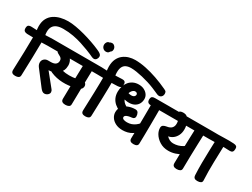

<svg xmlns="http://www.w3.org/2000/svg" viewBox="-149 -2049 3886 2958"><g transform="rotate(30 1794.5 -570.5)"><path d="M1182.7 -1004.8Q1149.6 -1004.8 1126.8 -1028.1Q1104.1 -1051.4 1104.1 -1086.6Q1104.1 -1110.8 1119.4 -1132.7Q1134.7 -1154.7 1164 -1156.4Q1169 -1162.2 1178.3 -1165.4Q1187.7 -1168.6 1204.1 -1168.6Q1228.1 -1168.6 1249.1 -1146.3Q1270 -1124.1 1270 -1094.3Q1270 -1073.7 1262.4 -1061.1Q1254.9 -1048.4 1240 -1039.3Q1234.4 -1027 1221.4 -1015.9Q1208.4 -1004.8 1182.7 -1004.8ZM169.8 -668.9Q141.6 -668.9 123.7 -687.6Q105.8 -706.2 100.4 -732.9Q95.2 -758.9 92.5 -782.6Q89.8 -806.2 89.8 -829.8Q89.8 -910.4 119.6 -966.2Q149.4 -1022 200.5 -1056.1Q251.6 -1090.1 316.1 -1105.9Q380.6 -1121.8 449.9 -1121.8Q510.2 -1121.8 587.7 -1108.4Q665.2 -1095 747.6 -1072.6Q830 -1050.1 907.6 -1023Q985.1 -995.9 1045.1 -969.4Q1087.1 -951.9 1105.9 -938.1Q1124.8 -924.2 1130.1 -912.3Q1135.4 -900.3 1135.4 -887.7Q1135.4 -860.8 1118.4 -838.8Q1101.4 -816.9 1075.6 -816.9Q1059.6 -816.9 1037.9 -826.2Q1016.2 -835.4 985.1 -850.4Q953.9 -865.3 908.6 -881.2Q849.2 -904.2 777.3 -927.4Q705.3 -950.6 621.4 -966.3Q537.6 -982 441.2 -982Q376.8 -982 332.1 -964.6Q287.4 -947.1 264.4 -910.5Q241.4 -873.9 241.4 -815.8Q241.4 -802.1 242.8 -788.3Q244.1 -774.6 246.8 -759.2Q247.8 -756.7 247.8 -753.4Q247.8 -750.1 247.8 -747.3Q247.8 -715.1 225.2 -692Q202.6 -668.9 169.8 -668.9ZM156.8 16.8Q122.2 16.8 103.1 2.3Q83.9 -12.1 84.9 -48.7Q91.1 -214.6 95.9 -375.7Q100.7 -536.9 101.4 -702.6Q101.4 -730.4 122.3 -744.5Q143.1 -758.6 176.1 -758.6Q217.6 -758.6 235.8 -743.6Q254.1 -728.7 254.1 -697.2Q253.3 -531.6 248.2 -369.1Q243.1 -206.7 238.1 -40.2Q237.3 -9.6 215.7 3.6Q194.1 16.8 156.8 16.8ZM-3.4 -635.9Q-35.4 -636.9 -54.2 -651.6Q-73 -666.3 -72 -704.7Q-70.2 -744 -50.2 -755.4Q-30.1 -766.8 0.9 -764.8Q183 -754.1 365.1 -764.8Q396.1 -766.8 413.6 -752.8Q431.1 -738.9 429.3 -700.3Q428.3 -660.4 410.1 -649.1Q391.8 -637.7 360.8 -635.9Q270.2 -631.3 179.1 -632.8Q87.9 -634.3 -3.4 -635.9Z M939.1 -267.3Q889.2 -262.2 836.2 -264.3Q783.1 -266.4 730.9 -277.6Q678.7 -288.8 629.2 -310.1Q615 -315.4 607 -327.2Q599 -339 597.2 -353.4Q594.7 -372.2 603.2 -391.9Q611.7 -411.6 627.7 -426.2Q643.7 -440.8 663.2 -442.6Q675.7 -445.3 689.1 -439.6Q747.8 -415.8 811.2 -409.2Q874.7 -402.6 937.6 -408.7Q982.3 -413 1018.8 -420.7Q1055.2 -428.4 1090.4 -440.9Q1117.3 -451 1139.9 -432.7Q1162.4 -414.4 1165.8 -384.6Q1168.3 -362.2 1155.5 -339.9Q1142.7 -317.6 1114.4 -306.1Q1076.2 -291.7 1033.7 -282.1Q991.2 -272.4 939.1 -267.3ZM1047.8 16.6Q1013.2 16.6 992.4 2.1Q971.6 -12.3 972.3 -48.9Q974.1 -214.1 978.4 -375.5Q982.8 -536.9 987.1 -702.1Q987.9 -730 1010 -743.9Q1032.1 -757.9 1065.1 -757.9Q1147.4 -757.9 1146.4 -696.8Q1143.1 -531.6 1138.8 -368.8Q1134.4 -206 1132.7 -40Q1132.7 -9.8 1108.8 3.4Q1084.9 16.6 1047.8 16.6ZM346.4 -635.9Q312.9 -635.9 298.4 -654.6Q284 -673.2 285 -705.4Q286.8 -737.9 302.4 -751.3Q318 -764.8 350.8 -764.8H1254.1Q1320.9 -764.8 1318.3 -701.1Q1315.8 -635.9 1249.8 -635.9ZM682.7 28.6Q660.6 28.6 642.2 14.2Q623.8 -0.1 606.2 -23.2L410.3 -279.1Q395.7 -298.3 389.4 -317.1Q383.2 -335.9 383.2 -352.9Q383.2 -390.9 410.2 -416.8Q437.2 -442.8 480.1 -442.8Q485.1 -442.8 500.3 -442.8Q515.4 -442.8 525.4 -442.8Q552.2 -442.8 573.2 -447.8Q594.2 -452.8 609.1 -463.3Q623.9 -473.8 631.9 -490.1Q639.9 -506.3 639.9 -529.7Q639.9 -549.8 631.6 -563.2Q623.2 -576.7 609.6 -586.1Q596 -595.6 580.8 -602.8Q559.7 -612.8 545.4 -625.1Q531.2 -637.4 531.2 -660.9Q531.2 -703.3 546.9 -721.4Q562.6 -739.6 590.2 -739.3Q622 -739.3 656.3 -723.4Q690.7 -707.4 720.7 -678.4Q750.8 -649.4 769.6 -611.5Q788.4 -573.6 788.4 -529.3Q788.4 -481.7 770.9 -442.4Q753.4 -403.2 722.9 -375.5Q692.3 -347.8 652.9 -332.4Q613.6 -317 568.8 -317Q566.8 -317 564.6 -317Q562.3 -317 560.3 -317L744.8 -88.1Q755.2 -75.7 759.8 -63.2Q764.3 -50.8 764.3 -39.7Q764.3 -21.7 752.2 -5.9Q740.1 9.8 721.7 19.2Q703.2 28.6 682.7 28.6Z M1416 -669.1Q1387.6 -669.1 1369.8 -687.8Q1352 -706.4 1346.7 -733.3Q1341.9 -759.8 1339.4 -783Q1336.9 -806.2 1336.9 -829.6Q1336.9 -910.9 1363.7 -966.7Q1390.4 -1022.4 1434.8 -1056.4Q1479.1 -1090.3 1532.9 -1105.8Q1586.7 -1121.3 1641.2 -1121.3Q1730.4 -1121.3 1830.9 -1100.6Q1931.4 -1079.9 2037.9 -1042.8Q2144.3 -1005.8 2249.4 -956.4Q2282.8 -942.2 2288.2 -926.1Q2293.7 -910 2293.7 -895.6Q2293.7 -864.3 2275 -844.2Q2256.3 -824 2230.4 -824Q2215 -824 2194.7 -831.8Q2174.4 -839.7 2146.8 -852.8Q2119.2 -865.9 2079.2 -881.6Q2029.1 -902.1 1971.6 -920.1Q1914.1 -938 1855.6 -951.7Q1797.1 -965.4 1744.3 -973.5Q1691.6 -981.6 1649.9 -981.6Q1596.6 -981.6 1560.3 -964.4Q1524.1 -947.3 1506.3 -910.8Q1488.6 -874.3 1488.6 -815.6Q1488.6 -802.1 1489.7 -788.4Q1490.8 -774.8 1493 -759.4Q1493.8 -756.7 1493.8 -753.6Q1493.8 -750.6 1493.8 -747.8Q1493.8 -715.6 1471.3 -692.3Q1448.8 -669.1 1416 -669.1ZM1402.8 16.8Q1368.2 16.8 1349.1 2.3Q1329.9 -12.1 1330.9 -48.7Q1337.3 -214.6 1342.2 -375.7Q1347.1 -536.9 1347.4 -702.6Q1347.4 -730.4 1368.3 -744.5Q1389.1 -758.6 1422.1 -758.6Q1463.6 -758.6 1481.8 -743.6Q1500.1 -728.7 1500.1 -697.2Q1499.8 -531.6 1494.7 -369.1Q1489.6 -206.7 1484.1 -40.2Q1483.3 -9.6 1461.7 3.6Q1440.1 16.8 1402.8 16.8ZM1242.6 -635.9Q1210.6 -636.9 1191.8 -651.6Q1173 -666.3 1174 -704.7Q1175.8 -744 1195.8 -755.4Q1215.9 -766.8 1246.9 -764.8Q1429 -754.1 1611.1 -764.8Q1642.1 -766.8 1659.6 -752.8Q1677.1 -738.9 1675.3 -700.3Q1674.3 -660.4 1656.1 -649.1Q1637.8 -637.7 1606.8 -635.9Q1516.2 -631.3 1425.1 -632.8Q1333.9 -634.3 1242.6 -635.9Z M1821.4 -318Q1769.4 -340.6 1730.5 -374.4Q1691.6 -408.2 1669.9 -455.3Q1648.3 -502.4 1648.3 -563.6Q1648.3 -616.3 1663.8 -663.2Q1679.2 -710 1708.5 -745.3Q1737.8 -780.7 1780.7 -801.1Q1823.6 -821.6 1878.4 -821.6Q1932.7 -821.6 1973.8 -800.7Q2014.9 -779.9 2038.6 -745.7Q2062.3 -711.4 2062.3 -669.3Q2062.3 -622 2041.6 -584.4Q2020.9 -546.8 1981.6 -524.7Q1942.3 -502.6 1886.6 -501.2Q1830.8 -499.9 1759.9 -524.1L1781.9 -633.1Q1825 -617.6 1852.3 -617.2Q1879.7 -616.9 1895.5 -625Q1911.3 -633.1 1917.6 -645Q1923.9 -656.9 1923.9 -666Q1923.9 -682.3 1912.4 -692.1Q1900.9 -701.9 1882 -701.9Q1864.8 -701.9 1848.8 -690.8Q1832.9 -679.8 1820.2 -659.8Q1807.6 -639.8 1800.3 -612.7Q1793.1 -585.7 1793.1 -553.1Q1793.1 -521.7 1808.6 -496.1Q1824 -470.6 1848.2 -452.1Q1872.4 -433.6 1898.4 -422.2ZM2007.6 -85.1Q1932.8 -85.1 1880.6 -112.3Q1828.3 -139.6 1801.2 -182.1Q1774 -224.7 1773.8 -271.8Q1773.8 -333.9 1808.4 -376.8Q1843 -419.7 1899.7 -441.8Q1956.4 -464 2021.3 -464.4Q2059.2 -464.4 2074.2 -436.4Q2089.1 -408.3 2089.1 -374.3Q2089.1 -354.6 2076.1 -341Q2063 -327.4 2037.1 -325.7Q2003 -322.7 1976.5 -315.3Q1950 -308 1935.1 -296.3Q1920.1 -284.7 1920.1 -269.2Q1920.3 -245.8 1944.8 -235.2Q1969.3 -224.7 2007.6 -224.7Q2048.2 -224.7 2083.7 -236.8Q2119.2 -249 2150.3 -272.1Q2181.3 -295.1 2207.1 -326.9L2252.3 -201.4Q2218.4 -158.8 2178.2 -132.8Q2137.9 -106.9 2094.6 -96Q2051.2 -85.1 2007.6 -85.1ZM2259.8 16.6Q2225.2 16.6 2206.1 2.1Q2186.9 -12.3 2187.9 -48.9Q2189.1 -91.6 2190.1 -150.6Q2191.1 -209.6 2192.1 -277.3Q2193.1 -345.1 2193.6 -415.2Q2194.1 -485.2 2194.5 -550.8Q2194.9 -616.4 2194.9 -669.6Q2194.9 -700.8 2217.1 -722.7Q2239.3 -744.7 2269.6 -744.7Q2300.6 -744.7 2322.3 -722.7Q2344 -700.8 2344 -669.6Q2344 -602.4 2343.9 -521.7Q2343.8 -441 2342.9 -355.3Q2342 -269.6 2340.9 -188.4Q2339.8 -107.3 2337.8 -40.2Q2337.8 -9.8 2317.3 3.4Q2296.9 16.6 2259.8 16.6ZM2196.6 -635.7Q2164.6 -634.9 2145.8 -650.5Q2127 -666.1 2127.8 -704.4Q2129.6 -743.6 2149.5 -754.6Q2169.4 -765.6 2200.4 -764.6Q2261.8 -764.6 2327.8 -764.7Q2393.8 -764.8 2454.6 -765Q2486.3 -764.2 2502.6 -752.3Q2518.8 -740.4 2518.8 -705.7Q2518.8 -662.2 2501.9 -649.2Q2485 -636.1 2450.4 -636.1Q2389.7 -635.9 2323.8 -635.8Q2257.9 -635.7 2196.6 -635.7Z M2776 -163.1Q2688.8 -163.1 2621.4 -205.2Q2554.1 -247.2 2518.2 -309.6Q2491.4 -357.9 2491.4 -406.6Q2491.4 -441.8 2515.2 -455.8Q2538.9 -469.9 2569.8 -474.4Q2627.3 -482.2 2654.9 -511.3Q2682.4 -540.4 2682.4 -587.4Q2682.4 -612.7 2676.7 -641.2Q2671 -669.7 2659.7 -695Q2648.3 -720.3 2630.3 -735.6Q2618.4 -747.1 2618.4 -756Q2618.4 -771.7 2638.6 -780.1Q2658.8 -788.6 2687.2 -788.6Q2707.6 -788.6 2726.3 -783.6Q2745 -778.7 2756.7 -767Q2785.9 -739.6 2807.8 -688.6Q2829.8 -637.7 2829.8 -572.4Q2829.8 -511.3 2806.8 -464.9Q2783.8 -418.6 2746.6 -390.4Q2709.4 -362.3 2665.7 -355.6Q2686.6 -331.6 2718.3 -315.4Q2750.1 -299.3 2784.7 -299.3Q2829.4 -299.3 2869.5 -310.4Q2909.6 -321.6 2947.4 -344.6Q2985.2 -367.6 3021.3 -402.4Q3038 -418.7 3055.6 -418.7Q3076.3 -418.7 3091.1 -401.2Q3105.8 -383.7 3105.8 -355.8Q3105.8 -339.6 3099.9 -323.1Q3094.1 -306.6 3079.9 -292.3Q3047.9 -260 3000.7 -230.3Q2953.4 -200.6 2896.4 -181.8Q2839.3 -163.1 2776 -163.1ZM3028.9 16.8Q2994.1 16.8 2974.3 2.2Q2954.4 -12.3 2955.2 -48.9Q2957 -161 2959.5 -269Q2962 -377 2965.8 -485Q2969.7 -593 2973.6 -704.3Q2974.6 -732.2 2995.7 -746.3Q3016.8 -760.3 3049.8 -760.3Q3091.7 -760.3 3111 -745.3Q3130.3 -730.2 3129.6 -698.8Q3125.7 -586.7 3121.8 -478.3Q3118 -369.9 3115.5 -261.1Q3113 -152.3 3112 -40.2Q3112 -9.8 3089.1 3.5Q3066.2 16.8 3028.9 16.8ZM2443.6 -635.9Q2409.8 -635.9 2391.9 -651.1Q2374 -666.3 2375 -704.7Q2376.8 -744 2395.8 -754.4Q2414.9 -764.8 2447.9 -764.8H3238.8Q3272.3 -764.8 3288.6 -751.3Q3304.8 -737.9 3303 -699.6Q3302 -659.4 3285 -647.7Q3268 -635.9 3234.4 -635.9Z M3397.1 16.8Q3362.6 16.8 3344.8 2.3Q3327 -12.1 3325.2 -48.7Q3320 -154 3320.6 -262.9Q3321.2 -371.8 3325.2 -482.8Q3329.2 -593.9 3332.4 -702.6Q3333.4 -730.4 3353.8 -744.5Q3374.1 -758.6 3407.1 -758.6Q3448.6 -758.6 3467.2 -743.6Q3485.9 -728.7 3485.1 -697.2Q3482.9 -614.8 3480.2 -531.7Q3477.4 -448.7 3475.3 -365.7Q3473.2 -282.7 3473.7 -200.9Q3474.2 -119.1 3478.4 -40.2Q3480.4 -9.6 3457.4 3.6Q3434.4 16.8 3397.1 16.8ZM3227.6 -635.9Q3195.6 -635.1 3176.8 -650.7Q3158 -666.3 3159 -704.7Q3160.8 -744 3180.8 -754.9Q3200.9 -765.8 3231.9 -764.8Q3324.3 -762.8 3419.3 -766.3Q3514.3 -769.8 3596.1 -764.8Q3627.1 -763 3644.6 -750.9Q3662.1 -738.9 3660.3 -700.3Q3659.3 -660.4 3641.1 -647.3Q3622.8 -634.1 3591.8 -635.9Q3510 -640.9 3415 -639.3Q3320 -637.7 3227.6 -635.9Z"/></g></svg>

Font: Playpen Sans Deva
Style: Regular
Weight: 400
Designer: Pooja Saxena, Gunjan Panchal, Laura Meseguer, Veronika Burian, José Scaglione
Foundry: TypeTogether
Version: Version 2.000